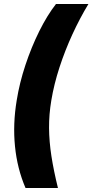

<svg xmlns="http://www.w3.org/2000/svg" viewBox="-20 -786 457 948"><path d="M62.5 -290.5Q76.2 -376.5 105.5 -464.8Q134.8 -553.2 173.8 -631.8Q212.9 -710.4 256.3 -766.1H416.5Q374.5 -696.8 337.6 -616.7Q300.8 -536.6 273.7 -453.4Q246.6 -370.1 233.4 -290.5Q221.7 -221.2 222.2 -154.3Q222.7 -87.4 233.9 -15.1Q245.1 57.1 266.1 142.1H106Q64.9 46.4 54 -63.7Q43 -173.8 62.5 -290.5Z"/></svg>

Font: Inter 28pt ExtraBold
Style: Italic
Weight: 800
Italic angle: -9.3988°
Designer: Rasmus Andersson
Foundry: rsms
Version: Version 4.001;git-66647c0bb